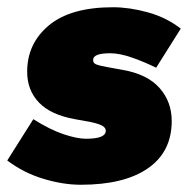

<svg xmlns="http://www.w3.org/2000/svg" viewBox="-22 -500 532 530"><path d="M201 10Q152 10 97.5 -6.5Q43 -23 -2 -57L70 -171Q116 -142 153.5 -129.5Q191 -117 215 -117Q243 -117 256.5 -122.5Q270 -128 270 -139Q270 -147 261 -152.5Q252 -158 229 -163L185 -171Q118 -183 85.5 -217Q53 -251 53 -302Q53 -380 113 -430Q173 -480 290 -480Q335 -480 386 -466Q437 -452 477 -421L409 -313Q379 -328 344 -340.5Q309 -353 282 -353Q259 -353 247 -348.5Q235 -344 235 -334Q235 -326 243 -322.5Q251 -319 273 -315L317 -307Q385 -295 418.5 -257Q452 -219 452 -166Q452 -81 386.5 -35.5Q321 10 201 10Z"/></svg>

Font: Gantari Black
Style: Italic
Weight: 900
Italic angle: -10°
Version: Version 1.000